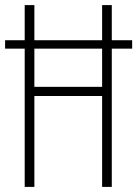

<svg xmlns="http://www.w3.org/2000/svg" viewBox="-20 -734 539 754"><path d="M77 0H115V-357H381V0H419V-543H499V-576H419V-714H381V-576H115V-714H77V-576H0V-543H77ZM115 -393V-543H381V-393Z"/></svg>

Font: Noto Sans Hebrew ExtraCondensed ExtraLight
Style: Regular
Weight: 200
Width: 2
Designer: Monotype Design Team
Foundry: Monotype Imaging Inc.
Version: Version 2.004